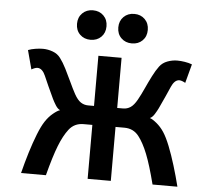

<svg xmlns="http://www.w3.org/2000/svg" viewBox="-62 -1040 1235 1108"><g transform="rotate(5 555.5 -486.0)"><path d="M620.1 -712.9V0H485.8V-712.9ZM576.2 -312.5V-422.4H654.3Q677.7 -422.4 697 -435.1Q716.3 -447.8 734.9 -481Q752 -511.7 769 -549.3Q786.1 -586.9 804 -622.1Q821.8 -657.2 839.8 -681.2Q856.9 -704.1 885.3 -714.6Q913.6 -725.1 942.4 -725.1Q961.9 -725.1 985.4 -721.4Q1008.8 -717.8 1027.8 -710.4L998.5 -600.6Q992.7 -604.5 982.4 -608.6Q972.2 -612.8 964.4 -612.8Q949.2 -612.8 937.5 -601.3Q925.8 -589.8 918 -571.3Q907.7 -547.4 892.8 -514.4Q877.9 -481.4 859.4 -441.9Q851.6 -425.8 839.4 -406.2Q827.1 -386.7 813 -380.9Q828.1 -376.5 852.5 -356.4Q877 -336.4 896 -307.6Q915 -278.8 934.6 -229.5Q954.1 -180.2 972.4 -120.4Q990.7 -60.5 1005.9 0H861.8Q833.5 -110.8 808.8 -172.9Q784.2 -234.9 755.4 -272Q724.1 -312.5 671.4 -312.5ZM529.8 -422.4V-312.5H434.6Q381.8 -312.5 350.6 -272Q321.8 -234.9 297.4 -172.9Q272.9 -110.8 244.1 0H100.1Q115.2 -60.5 133.5 -120.4Q151.9 -180.2 171.4 -229.5Q190.9 -278.8 210 -307.6Q229 -336.4 253.4 -356.4Q277.8 -376.5 293 -380.9Q278.8 -386.7 266.6 -406.2Q254.4 -425.8 246.6 -441.9Q228 -481.4 213.1 -514.4Q198.2 -547.4 188 -571.3Q180.2 -589.8 168.5 -601.3Q156.7 -612.8 141.6 -612.8Q133.8 -612.8 123.5 -608.6Q113.3 -604.5 107.4 -600.6L78.1 -710.4Q97.2 -717.8 120.6 -721.4Q144 -725.1 163.6 -725.1Q192.4 -725.1 220.9 -714.6Q249.5 -704.1 266.1 -681.2Q284.2 -657.2 302 -622.1Q319.8 -586.9 337.2 -549.3Q354.5 -511.7 371.1 -481Q389.6 -447.8 408.9 -435.1Q428.2 -422.4 451.7 -422.4ZM585.9 -886.2Q585.9 -923.8 610.1 -947.8Q634.3 -971.7 671.4 -971.7Q709 -971.7 732.9 -947.8Q756.8 -923.8 756.8 -886.2Q756.8 -848.1 732.9 -824.5Q709 -800.8 671.4 -800.8Q634.3 -800.8 610.1 -824.5Q585.9 -848.1 585.9 -886.2ZM346.7 -886.2Q346.7 -923.8 370.8 -947.8Q395 -971.7 432.1 -971.7Q469.7 -971.7 493.7 -947.8Q517.6 -923.8 517.6 -886.2Q517.6 -848.1 493.7 -824.5Q469.7 -800.8 432.1 -800.8Q395 -800.8 370.8 -824.5Q346.7 -848.1 346.7 -886.2Z"/></g></svg>

Font: Andika
Style: Bold
Weight: 700
Designer: Victor Gaultney, Annie Olsen, Julie Remington, Don Collingsworth, Eric Hays, Becca Hirsbrunner
Foundry: SIL International
Version: Version 6.101